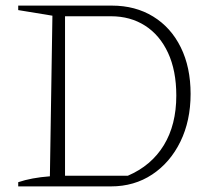

<svg xmlns="http://www.w3.org/2000/svg" viewBox="-20 -665 773 685"><path d="M379 -645Q463 -645 526.5 -606Q590 -567 625 -496Q660 -425 660 -330Q660 -234 623.5 -159.5Q587 -85 523 -42.5Q459 0 376 0H45V-15Q92 -31 158 -36L167 -609L45 -629V-645ZM436 -38Q520 -74 564.5 -147Q609 -220 609 -324Q609 -413 579.5 -476.5Q550 -540 497.5 -573.5Q445 -607 376 -607H212V-38Z"/></svg>

Font: Piazzolla SC ExtraLight
Style: Regular
Weight: 200
Designer: Juan Pablo del Peral
Foundry: Huerta Tipografica
Version: Version 1.330